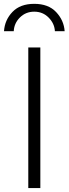

<svg xmlns="http://www.w3.org/2000/svg" viewBox="-37 -960 350 980"><path d="M-16.6 -800.8Q-12.7 -858.4 26.9 -899.4Q66.4 -940.4 137.7 -940.4Q210 -940.4 249.5 -898.4Q289.1 -856.4 293 -800.8H243.2Q241.2 -839.8 211.4 -870.1Q181.6 -900.4 137.7 -900.4Q94.7 -900.4 64.9 -871.1Q35.2 -841.8 33.2 -800.8ZM107.4 0V-717.8H168.9V0Z"/></svg>

Font: Gothic A1 Light
Style: Regular
Weight: 300
Version: Version 2.50